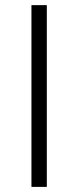

<svg xmlns="http://www.w3.org/2000/svg" viewBox="-20 -731 306 751"><path d="M163.1 0H103V-710.9H163.1Z"/></svg>

Font: TypoPRO Roboto
Style: Regular
Weight: 300
Designer: Google
Version: Version 2.136; 2016